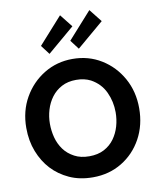

<svg xmlns="http://www.w3.org/2000/svg" viewBox="-100 -1005 889 1093"><g transform="rotate(-10 345.0 -458.5)"><path d="M349 12Q272.5 12 213 -15.2Q153.5 -42.5 112.2 -87Q71 -131.5 46.8 -193.2Q22.5 -255 22.5 -330.5Q22.5 -427.5 66.5 -504.8Q110.5 -582 184.5 -627Q258.5 -672 349 -672Q441.5 -672 515.2 -626.5Q589 -581 632 -503.8Q675 -426.5 675 -330.5Q675 -232.5 632.5 -155Q590 -77.5 516.2 -32.8Q442.5 12 349 12ZM349 -109.5Q398.5 -109.5 434.5 -128.5Q470.5 -147.5 493.5 -179.2Q516.5 -211 527.8 -250.2Q539 -289.5 539 -330.5Q539 -392.5 513.5 -447.2Q488 -502 432.5 -532.5Q396.5 -551 349 -551Q301 -551 265.2 -532Q229.5 -513 206 -481.5Q182.5 -450 170.8 -410.8Q159 -371.5 159 -330.5Q159 -289.5 169.2 -250.8Q179.5 -212 202.5 -180.2Q225.5 -148.5 263.5 -128.5Q299 -109.5 349 -109.5ZM226 -723 186 -776 323 -929 381.5 -855ZM395.5 -723 355.5 -776 492.5 -929 551 -855Z"/></g></svg>

Font: Lucymar Sans SemiBold
Style: Regular
Weight: 600
Foundry: The League of Moveable Type (original font) / Main changes by Cristiano Sobral with portions from Mirco Monsees
Version: Version 2.001;August 30, 2020;FontCreator 13.0.0.2681 64-bit